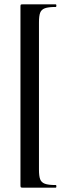

<svg xmlns="http://www.w3.org/2000/svg" viewBox="-20 -745 314 882"><path d="M74 -715Q74 -722 75.5 -723.5Q77 -725 83 -725H236Q239 -725 239 -719Q239 -713 236 -713Q202 -713 186 -707Q170 -701 164.5 -686.5Q159 -672 159 -642V34Q159 64 164.5 78.5Q170 93 186 99Q202 105 236 105Q239 105 239 111Q239 117 236 117H83Q77 117 75.5 115Q74 113 74 106Z"/></svg>

Font: Cormorant SC SemiBold
Style: Regular
Weight: 600
Designer: Christian Thalmann (Catharsis Fonts)
Version: Version 3.000